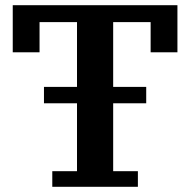

<svg xmlns="http://www.w3.org/2000/svg" viewBox="-20 -718 732 738"><path d="M181 -60H276V-321H149V-384H276V-633H132V-517H29V-698H662V-517H559V-633H415V-384H542V-321H415V-60H510V0H181Z"/></svg>

Font: IBM Plex Serif SmBld
Style: Regular
Weight: 600
Designer: Mike Abbink, Paul van der Laan, Pieter van Rosmalen
Foundry: Bold Monday
Version: Version 3.001